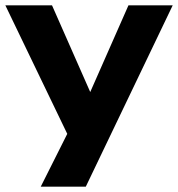

<svg xmlns="http://www.w3.org/2000/svg" viewBox="-29 -516 664 716"><path d="M123 180 241 -55V23L-9 -496H165L318 -149H297L450 -496H615L291 180Z"/></svg>

Font: Nunito Sans 10pt SemiExpanded ExtraBold
Style: Regular
Weight: 800
Width: 6
Designer: Vernon Adams
Foundry: Vernon Adams
Version: Version 3.101;gftools[0.9.27]